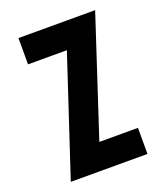

<svg xmlns="http://www.w3.org/2000/svg" viewBox="-134 -814 782 906"><g transform="rotate(-20 257.5 -361.0)"><path d="M65 -590V-722H450L256 -131H450V0H65L260 -590Z"/></g></svg>

Font: PostBus
Style: Regular
Weight: 400
Designer: Peter Wiegel
Version: Version 1.001